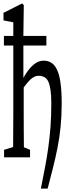

<svg xmlns="http://www.w3.org/2000/svg" viewBox="-25 -849 386 1108"><path d="M49.8 59.1Q50.8 31.7 50.8 -13.2Q50.8 -58.1 51.3 -106.9Q51.8 -155.8 51.8 -193.4V-720.2L-4.9 -731.4V-774.9L102.5 -829.1L112.3 -819.3L109.9 -647.5V-395L111.8 -379.4V-193.4Q111.8 -155.8 112.1 -106.9Q112.3 -58.1 112.8 -13.2Q113.3 31.7 113.3 59.1ZM250 239.3H210.9Q223.6 175.8 234.6 117.9Q245.6 60.1 253.7 2.4Q261.7 -55.2 266.4 -116.7Q271 -178.2 271 -251.5Q271 -297.4 266.8 -327.9Q262.7 -358.4 254.2 -377.2Q245.6 -396 231.2 -403.8Q216.8 -411.6 195.8 -411.6Q180.7 -411.6 164.6 -401.1Q148.4 -390.6 130.9 -369.1Q113.3 -347.7 90.8 -313.5L82.5 -344.2H84Q100.6 -385.7 122.8 -421.1Q145 -456.5 171.1 -477.8Q197.3 -499 226.6 -499Q253.4 -499 272.9 -485.8Q292.5 -472.7 305.4 -443.8Q318.4 -415 324.7 -367.4Q331.1 -319.8 331.1 -251.5Q331.1 -180.7 324.7 -117.4Q318.4 -54.2 306.6 4.9Q294.9 64 280.3 121.6Q265.6 179.2 250 239.3ZM-1.5 59.1V15.6L75.2 -8.3H91.8L148.4 15.6V59.1ZM-2.4 -586.4V-641.6H242.7V-586.4Z"/></svg>

Font: Scarab Serif
Style: Condensed
Weight: 400
Designer: John Roberts
Foundry: Scarab
Version: 1.0